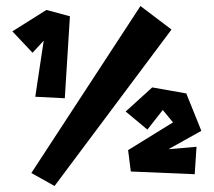

<svg xmlns="http://www.w3.org/2000/svg" viewBox="-20 -611 710 637"><path d="M397 -241 485 -321 598 -301 648 -177 539 -116 632 -124 626 -33 414 -42 405 -113 554 -205 520 -246 469 -181ZM84 -37 446 -591 549 -513 161 6ZM21 -507 134 -578 212 -557 195 -285 97 -290 125 -476 88 -436Z"/></svg>

Font: Super Mario
Style: Regular
Weight: 400
Version: Version 1.0